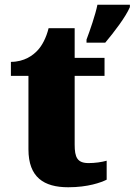

<svg xmlns="http://www.w3.org/2000/svg" viewBox="-20 -780 568 810"><path d="M345 -613V-600H424C461 -644 510 -708 528 -750V-760H391C383 -719 359 -650 345 -613ZM268 10C351 10 406 -10 430 -22V-102C409 -96 381 -92 354 -92C306 -92 295 -116 295 -170V-460H421V-536H295V-661H185C175 -620 157 -587 139 -568C120 -547 83 -519 26 -519V-460H100V-150C100 -32 165 10 268 10Z"/></svg>

Font: Noto Serif Georgian Black
Style: Regular
Weight: 900
Designer: Monotype Design Team, Akaki Razmadze
Foundry: Google LLC
Version: Version 2.003